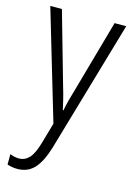

<svg xmlns="http://www.w3.org/2000/svg" viewBox="-118 -593 617 894"><g transform="rotate(15 190.5 -145.5)"><path d="M10 -532H66L163 -191Q175 -151 181 -126Q187 -101 192 -78H195Q200 -105 207.5 -133Q215 -161 224 -191L320 -532H376L192 100Q170 174 138.5 207.5Q107 241 58 241Q45 241 33 239Q21 237 9 233V183Q19 187 30 189.5Q41 192 52 192Q81 192 101.5 170Q122 148 138 92L166 -6Z"/></g></svg>

Font: Noto Sans Gurmukhi UI Condensed Light
Style: Regular
Weight: 300
Width: 3
Designer: Jelle Bosma - Monotype Design Team
Foundry: Monotype Imaging Inc.
Version: Version 2.004; ttfautohint (v1.8.4.7-5d5b)